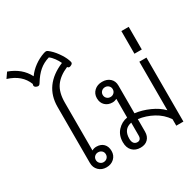

<svg xmlns="http://www.w3.org/2000/svg" viewBox="-277 -1293 1565 1541"><g transform="rotate(-30 505.5 -522.5)"><path d="M184 -88V-607Q184 -808 391 -895Q380 -920 361 -946Q342 -972 322 -986Q268 -970 229 -936.5Q190 -903 156 -847Q150 -837 145 -833Q140 -829 133 -829Q125 -829 117 -833Q101 -840 101 -853Q101 -859 104 -866Q65 -968 -59 -1006L-25 -1055Q92 -1013 141 -916Q170 -957 213 -988Q256 -1019 303 -1035Q318 -1040 326 -1040Q334 -1040 342 -1034Q377 -1008 408 -965Q439 -922 452 -886Q459 -867 459 -861Q459 -849 445 -842Q434 -836 427 -836Q417 -836 410 -846Q330 -812 291 -757Q252 -702 252 -607V-164Q271 -175 293 -175Q335 -175 359 -150.5Q383 -126 383 -84Q383 -43 355 -16.5Q327 10 283 10Q240 10 212 -17.5Q184 -45 184 -88ZM330 -84Q330 -104 316.5 -116.5Q303 -129 283 -129Q264 -129 250.5 -116.5Q237 -104 237 -84Q237 -65 250.5 -51.5Q264 -38 283 -38Q303 -38 316.5 -51Q330 -64 330 -84Z M496 -99Q496 -163 533.5 -204Q571 -245 625 -254V-427Q605 -417 585 -417Q544 -417 518 -442Q492 -467 492 -509Q492 -550 520.5 -576.5Q549 -603 593 -603Q638 -603 665.5 -578Q693 -553 693 -511V-254Q759 -246 826 -216Q893 -186 934 -143V-593H1000V0H934V-60Q893 -121 828 -156Q763 -191 693 -200V-84Q693 -41 668 -15.5Q643 10 599 10Q553 10 524.5 -18.5Q496 -47 496 -99ZM639 -509Q639 -528 625.5 -541Q612 -554 593 -554Q573 -554 559.5 -541Q546 -528 546 -509Q546 -489 559.5 -476Q573 -463 593 -463Q612 -463 625.5 -476Q639 -489 639 -509ZM633 -82V-202Q555 -187 555 -98Q555 -70 566.5 -55.5Q578 -41 599 -41Q615 -41 624 -51.5Q633 -62 633 -82Z M932 -878H1000V-668H932Z"/></g></svg>

Font: Niramit Light
Style: Regular
Weight: 300
Designer: Katatrad Aksorn Co.,Ltd.
Foundry: Cadson Demak Co.,Ltd.
Version: Version 1.000; ttfautohint (v1.6)